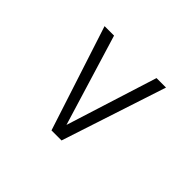

<svg xmlns="http://www.w3.org/2000/svg" viewBox="-54 -706 716 716"><g transform="rotate(-45 304.5 -348.0)"><path d="M511 -186 96 -322V-375L511 -510V-460L150 -350L511 -236Z"/></g></svg>

Font: Exo Thin Light
Style: Regular
Weight: 300
Version: Version 2.000